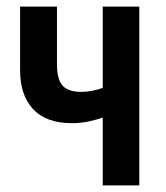

<svg xmlns="http://www.w3.org/2000/svg" viewBox="-20 -563 503 583"><path d="M292 0V-206Q272 -199 248 -194Q224 -189 199 -189Q120 -189 80.5 -231.5Q41 -274 41 -350V-543H153V-368Q153 -322 170 -303Q187 -284 227 -284Q242 -284 258.5 -287Q275 -290 292 -296V-543H403V0Z"/></svg>

Font: Noto Sans ExtraCondensed SemiBold
Style: Regular
Weight: 600
Width: 2
Designer: Monotype Design Team
Foundry: Monotype Imaging Inc.
Version: Version 2.013; ttfautohint (v1.8.4.7-5d5b)